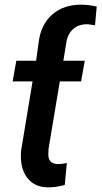

<svg xmlns="http://www.w3.org/2000/svg" viewBox="-20 -786 431 815"><path d="M144.5 -609.4Q154.3 -683.1 202.6 -725.1Q251 -767.1 327.6 -766.1Q355 -766.1 390.6 -758.3L383.3 -678.7L353.5 -683.1Q316.9 -684.1 293 -664.8Q269 -645.5 262.2 -609.4L249 -528.3H339.8L324.2 -440.4H233.9L186 -153.8L185.1 -130.9Q185.1 -91.3 222.7 -89.8Q240.2 -88.9 263.7 -93.8L254.9 -1Q219.7 9.3 182.6 9.3Q123.5 8.3 93.3 -34.4Q63 -77.1 69.8 -147.9L118.2 -440.4H33.7L49.3 -528.3H133.3Z"/></svg>

Font: Roboto Medium
Style: Italic
Weight: 500
Italic angle: -12°
Designer: Google
Version: Version 2.134; 2016